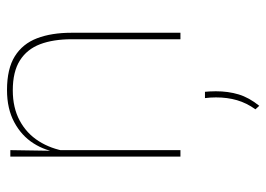

<svg xmlns="http://www.w3.org/2000/svg" viewBox="-126 -409 760 548"><g transform="rotate(-90 254.0 -135.0)"><path d="M416 0V-310Q416 -363 401.8 -400.5Q387.5 -438 355.5 -458.2Q323.5 -478.5 270 -478.5Q220.5 -478.5 183.8 -458.8Q147 -439 125 -404.2Q103 -369.5 96 -325L87 -344H92.5Q97 -385 118.8 -419.2Q140.5 -453.5 179 -474.2Q217.5 -495 271 -495Q331.5 -495 367.2 -472.8Q403 -450.5 418.8 -409.2Q434.5 -368 434.5 -311V0ZM81 0V-485.5H99.5L97.5 -358.5H99.5V0ZM266 70Q266.5 75 267 83Q267.5 91 267.5 101Q267.5 136.5 258.5 166.2Q249.5 196 226 225L216 214Q234 189 242 161.5Q250 134 250 101.5Q250 93 249.5 85.2Q249 77.5 248 70Z"/></g></svg>

Font: Anek Latin Thin
Style: Regular
Weight: 250
Designer: Yesha Goshar
Foundry: Ek Type
Version: Version 1.003